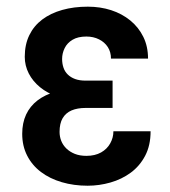

<svg xmlns="http://www.w3.org/2000/svg" viewBox="-20 -558 520 587"><path d="M222.7 -286.6H324.2V-228H241.7Q216.8 -228 199 -220.5Q181.2 -212.9 171.6 -196.8Q162.1 -180.7 162.1 -154.8Q162.1 -140.6 167.2 -127.4Q172.4 -114.3 182.9 -104Q193.4 -93.8 208.7 -87.6Q224.1 -81.5 244.1 -81.5Q270.5 -81.5 289.1 -92Q307.6 -102.5 317.1 -119.9Q326.7 -137.2 326.7 -156.7H440.4Q440.4 -113.3 423.8 -81.8Q407.2 -50.3 379.6 -30Q352.1 -9.8 317.6 0Q283.2 9.8 248 9.8Q205.6 9.8 168.9 -1Q132.3 -11.7 105.2 -32.2Q78.1 -52.7 63 -82.3Q47.9 -111.8 47.9 -148.9Q47.9 -182.1 59.8 -207.8Q71.8 -233.4 94.7 -251Q117.7 -268.6 149.9 -277.6Q182.1 -286.6 222.7 -286.6ZM324.2 -252.4H223.1Q186 -252.4 155.5 -262.7Q125 -272.9 102.5 -291.3Q80.1 -309.6 67.9 -333.5Q55.7 -357.4 55.7 -384.3Q55.7 -421.9 69.6 -450.4Q83.5 -479 109.1 -498.3Q134.8 -517.6 170.2 -527.6Q205.6 -537.6 248.5 -537.6Q286.6 -537.6 319.8 -526.9Q353 -516.1 378.4 -495.4Q403.8 -474.6 418.2 -445.3Q432.6 -416 432.6 -378.9H319.3Q319.3 -398.9 309.6 -414.1Q299.8 -429.2 282.7 -437.7Q265.6 -446.3 244.1 -446.3Q218.3 -446.3 201.9 -436.5Q185.5 -426.8 177.7 -410.9Q169.9 -395 169.9 -377.9Q169.9 -363.3 174.1 -351.1Q178.2 -338.9 187.3 -330.1Q196.3 -321.3 209.7 -316.4Q223.1 -311.5 241.7 -311.5H324.2Z"/></svg>

Font: Roboto Condensed Medium
Style: Regular
Weight: 500
Designer: Christian Robertson
Foundry: Google
Version: Version 3.0